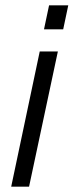

<svg xmlns="http://www.w3.org/2000/svg" viewBox="-20 -700 276 720"><path d="M129 -507H197L89 0H22ZM164 -680H236L217 -590H145Z"/></svg>

Font: D-DIN
Style: DIN-Italic
Weight: 400
Italic angle: -12°
Designer: Charles Nix
Foundry: Datto Inc.
Version: Version 1.00